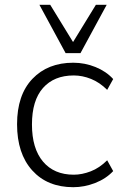

<svg xmlns="http://www.w3.org/2000/svg" viewBox="-20 -771 531 799"><path d="M285 8Q177 8 114 -62Q51 -132 51 -254Q51 -376 115 -443Q179 -510 285 -510Q333 -510 377.5 -492Q422 -474 451 -442L426 -397Q395 -428 359 -442.5Q323 -457 287 -457Q205 -457 159 -405Q113 -353 113 -253Q113 -153 159 -98.5Q205 -44 287 -44Q321 -44 357.5 -58Q394 -72 426 -104L451 -59Q421 -27 376 -9.5Q331 8 285 8ZM253 -550 144 -751H189L284 -596L379 -751H424L315 -550Z"/></svg>

Font: Mulish Light
Style: Regular
Weight: 300
Designer: Vernon Adams
Foundry: Vernon Adams
Version: Version 3.603; ttfautohint (v1.8.3)